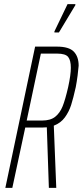

<svg xmlns="http://www.w3.org/2000/svg" viewBox="-20 -915 403 935"><path d="M151 -688H257Q316 -688 339.5 -663.5Q363 -639 363 -595Q362 -579 358 -548Q354 -517 349 -491Q337 -437 326.5 -404Q316 -371 296 -343.5Q276 -316 242 -303L254 0H218L208 -295Q202 -294 188 -294H103L40 0H6ZM312 -491Q325 -551 325 -585Q325 -621 312 -637.5Q299 -654 258 -654H179L110 -328H185Q226 -328 249 -346.5Q272 -365 285 -397.5Q298 -430 312 -491ZM245 -757V-762L309 -895H347V-890L267 -757Z"/></svg>

Font: Saira Ultra Condensed Thin
Style: Italic
Weight: 100
Width: 1
Italic angle: -12°
Designer: Hector Gatti with collaboration of the Omnibus-Type team
Foundry: Omnibus-Type
Version: Version 1.001; ttfautohint (v1.8)